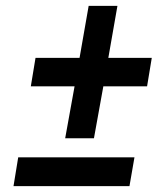

<svg xmlns="http://www.w3.org/2000/svg" viewBox="-20 -646 537 654"><path d="M202 -175 234 -352H85L101 -449H251L282 -626H380L349 -449H497L481 -352H332L300 -175ZM26 -12 42 -110H438L421 -12Z"/></svg>

Font: Archivo ExtraCondensed
Style: Bold Italic
Weight: 700
Width: 2
Italic angle: -10°
Designer: Hector Gatti
Foundry: Omnibus-Type
Version: Version 2.001